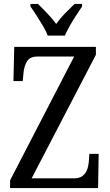

<svg xmlns="http://www.w3.org/2000/svg" viewBox="-20 -951 556 971"><path d="M31 0V-39L355 -665H169Q131 -665 116.5 -640.5Q102 -616 99 -584L95 -541H48L52 -714H465V-674L140 -49H354Q381 -49 396.5 -60.5Q412 -72 419.5 -90.5Q427 -109 429 -131L432 -173H479L476 0ZM221 -771Q213 -794 197 -820.5Q181 -847 164.5 -873Q148 -899 134 -918V-931H172Q187 -916 203.5 -899.5Q220 -883 235.5 -865.5Q251 -848 264 -830Q277 -848 292.5 -865.5Q308 -883 325 -899.5Q342 -916 357 -931H395V-918Q382 -899 365 -873Q348 -847 333 -820.5Q318 -794 308 -771Z"/></svg>

Font: Noto Serif Condensed
Style: Regular
Weight: 400
Width: 3
Designer: Monotype Design Team
Foundry: Monotype Imaging Inc.
Version: Version 2.015